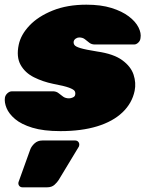

<svg xmlns="http://www.w3.org/2000/svg" viewBox="-20 -550 630 820"><path d="M238 10Q166 10 118.5 -4.5Q71 -19 44.5 -41.5Q18 -64 8 -88.5Q-2 -113 1 -133Q3 -144 12 -152Q21 -160 31 -160H205Q206 -160 207 -160Q208 -160 209 -160Q222 -159 231 -151.5Q240 -144 250 -137Q260 -130 275 -130Q283 -130 291.5 -134Q300 -138 301 -145Q303 -154 299 -161Q295 -168 275 -175.5Q255 -183 207 -192Q163 -201 125 -220Q87 -239 68 -273Q49 -307 60 -359Q69 -402 106 -441Q143 -480 205 -505Q267 -530 349 -530Q411 -530 456 -516Q501 -502 530 -480Q559 -458 571.5 -433Q584 -408 580 -387Q579 -376 570.5 -368Q562 -360 553 -360H395Q393 -360 390 -360Q387 -360 385 -360Q371 -360 361.5 -367.5Q352 -375 342.5 -382.5Q333 -390 318 -390Q311 -390 304 -385.5Q297 -381 295 -374Q293 -366 297.5 -358.5Q302 -351 323.5 -344.5Q345 -338 395 -330Q465 -320 502 -293Q539 -266 550.5 -231Q562 -196 555 -162Q544 -109 503 -70Q462 -31 395 -10.5Q328 10 238 10ZM76 250Q67 250 62 243.5Q57 237 59 228L109 89Q114 75 127.5 62.5Q141 50 161 50H301Q310 50 315 56.5Q320 63 318 72Q317 73 317 75Q317 77 315 79L231 218Q225 228 213 239Q201 250 181 250Z"/></svg>

Font: Rubik Black
Style: Italic
Weight: 900
Italic angle: -12°
Designer: Hubert and Fischer
Foundry: Hubert and Fischer
Version: Version 2.300;gftools[0.9.30]